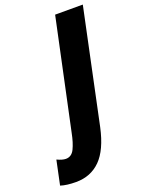

<svg xmlns="http://www.w3.org/2000/svg" viewBox="-330 -793 818 1095"><g transform="rotate(-20 79.5 -245.0)"><path d="M-158 212 -127 65Q-95 80 -74 80Q-39 80 -21.5 44Q-4 8 7 -48L149 -714H317L171 -23Q143 106 84 165Q25 224 -64 224Q-121 224 -158 212Z"/></g></svg>

Font: Noto Sans UI CondBlack
Style: Italic
Weight: 900
Width: 3
Italic angle: -12°
Designer: Monotype Design Team
Foundry: Monotype Imaging Inc.
Version: Version 1.001